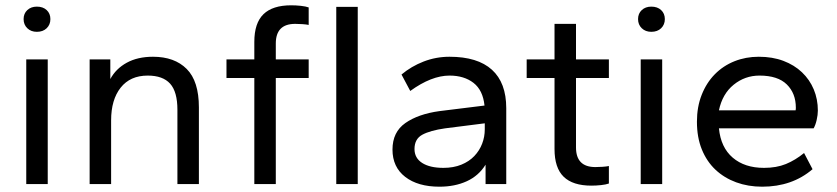

<svg xmlns="http://www.w3.org/2000/svg" viewBox="-20 -694 3156 724"><path d="M79 0V-470H160V0ZM119 -574Q97 -574 83 -587.5Q69 -601 69 -622Q69 -643 83 -656Q97 -669 119 -669Q142 -669 156 -656Q170 -643 170 -622Q170 -601 156 -587.5Q142 -574 119 -574Z M649 0V-280Q649 -348 621.5 -378.5Q594 -409 537 -409Q471 -409 435 -363.5Q399 -318 399 -240V0H318V-470H396V-396Q417 -435 458 -457.5Q499 -480 557 -480Q638 -480 684 -434Q730 -388 730 -289V0Z M939 0V-400H834V-470H939V-536Q939 -607 973.5 -640.5Q1008 -674 1078 -674Q1096 -674 1114.5 -672Q1133 -670 1144 -666V-600Q1135 -602 1120 -603Q1105 -604 1093 -604Q1020 -604 1020 -530V-470H1144V-400H1020V0ZM1248 0V-668H1329V0Z M1637 10Q1556 10 1508 -27Q1460 -64 1460 -130Q1460 -196 1508.5 -230Q1557 -264 1637 -275L1807 -296Q1801 -354 1765.5 -381.5Q1730 -409 1675 -409Q1607 -409 1527 -351L1494 -413Q1531 -444 1577.5 -462Q1624 -480 1675 -480Q1781 -480 1835 -431Q1889 -382 1889 -286V0H1811V-73Q1785 -31 1740 -10.5Q1695 10 1637 10ZM1652 -61Q1690 -61 1719.5 -73Q1749 -85 1768.5 -105.5Q1788 -126 1798 -152Q1808 -178 1808 -206V-229L1658 -210Q1602 -202 1572.5 -186Q1543 -170 1543 -132Q1543 -98 1572 -79.5Q1601 -61 1652 -61Z M2210 6Q2140 6 2105.5 -27.5Q2071 -61 2071 -132V-400H1966V-470H2071V-604H2152V-470H2276V-400H2152V-138Q2152 -64 2225 -64Q2237 -64 2252 -65Q2267 -66 2276 -68V-2Q2265 2 2246.5 4Q2228 6 2210 6Z M2396 0V-470H2477V0ZM2436 -574Q2414 -574 2400 -587.5Q2386 -601 2386 -622Q2386 -643 2400 -656Q2414 -669 2436 -669Q2459 -669 2473 -656Q2487 -643 2487 -622Q2487 -601 2473 -587.5Q2459 -574 2436 -574Z M2854 10Q2801 10 2756 -6.5Q2711 -23 2678 -54Q2645 -85 2626.5 -130.5Q2608 -176 2608 -235Q2608 -291 2626 -336.5Q2644 -382 2675.5 -414Q2707 -446 2749.5 -463Q2792 -480 2841 -480Q2893 -480 2934 -464.5Q2975 -449 3004 -421.5Q3033 -394 3048.5 -357Q3064 -320 3064 -277Q3064 -261 3059.5 -241.5Q3055 -222 3048 -210H2691Q2698 -138 2743 -99.5Q2788 -61 2861 -61Q2908 -61 2943.5 -75.5Q2979 -90 3012 -117L3044 -56Q2967 10 2854 10ZM2844 -409Q2789 -409 2746.5 -374.5Q2704 -340 2691 -278H2980Q2981 -281 2981 -288Q2981 -342 2947 -375.5Q2913 -409 2844 -409Z"/></svg>

Font: Gantari
Style: Regular
Weight: 400
Designer: Anugrah Pasau
Foundry: Lafontype
Version: Version 1.000; ttfautohint (v1.8.4)